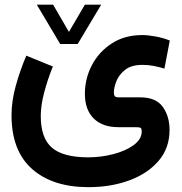

<svg xmlns="http://www.w3.org/2000/svg" viewBox="-20 -541 761 805"><path d="M232.4 -356.4 134.3 -521.5H202.6L269 -407.2L335.9 -521.5H404.3L305.7 -356.4ZM201.7 -262.2Q180.2 -209.5 165.5 -154.3Q150.9 -99.1 150.9 -54.7Q150.9 37.1 197 77.6Q243.2 118.2 348.6 118.7Q404.3 118.7 456.1 105Q507.8 91.3 541 66.9Q574.2 42.5 574.2 9.8Q574.2 -1 570.1 -4.4Q565.9 -7.8 549.3 -7.8H475.6Q409.7 -7.8 372.8 -44.4Q335.9 -81.1 335.9 -147.9Q335.9 -211.4 365.2 -267.6Q394.5 -323.7 448.5 -358.9Q502.4 -394 577.1 -394Q599.6 -394 631.8 -388.2Q664.1 -382.3 691.9 -371.1L669.4 -253.4Q648.4 -259.8 625.5 -264.4Q602.5 -269 577.1 -269Q530.8 -269 504.6 -248.3Q478.5 -227.5 468 -200.4Q457.5 -173.3 457.5 -154.3Q457.5 -141.6 461.7 -137.2Q465.8 -132.8 480.5 -132.8H568.4Q633.8 -132.8 662.4 -93Q690.9 -53.2 690.9 3.9Q690.9 79.6 645 133.3Q599.1 187 522 215.3Q444.8 243.7 351.1 243.7Q200.7 243.7 114.5 167.5Q28.3 91.3 28.3 -58.1Q28.3 -116.2 45.7 -179.7Q63 -243.2 90.3 -307.6Z"/></svg>

Font: Vazir
Style: Bold
Weight: 700
Designer: Saber Rastikerdar
Foundry: Saber Rastikerdar
Version: Version 30.0.0